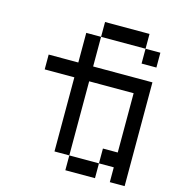

<svg xmlns="http://www.w3.org/2000/svg" viewBox="-97 -704 694 782"><g transform="rotate(15 250.0 -312.5)"><path d="M500 -500V-562.5H437.5V-500ZM250 -62.5V0H375V-62.5ZM250 -62.5V-375H437.5Q437.5 -375 437.5 -125H375V-62.5H437.5V0H500V-437.5H250Q250 -437.5 250 -562.5H187.5Q187.5 -562.5 187.5 -437.5H62.5V-375H187.5V-62.5ZM250 -562.5H437.5V-625H250Z"/></g></svg>

Font: CalcUnifontExMono
Style: Regular
Weight: 500
Version: Version 15.0.06